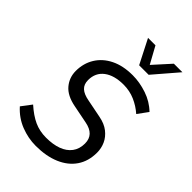

<svg xmlns="http://www.w3.org/2000/svg" viewBox="-261 -999 1114 1114"><g transform="rotate(45 296.0 -442.0)"><path d="M253 10Q191 10 131 -13.5Q71 -37 26 -87L73 -149Q121 -106 165 -86Q209 -66 262 -66Q318 -66 359 -81Q400 -96 423 -126.5Q446 -157 446 -202Q446 -239 425 -261Q404 -283 362 -291L251 -313Q178 -327 144 -367.5Q110 -408 110 -462Q110 -524 140 -573Q170 -622 226.5 -650Q283 -678 362 -678Q419 -678 478.5 -658Q538 -638 581 -596L535 -533Q500 -564 456.5 -583Q413 -602 363 -602Q286 -602 242 -568.5Q198 -535 198 -475Q198 -440 219 -420.5Q240 -401 284 -393L395 -371Q443 -362 473.5 -338Q504 -314 518.5 -282Q533 -250 533 -214Q533 -144 499 -94Q465 -44 402 -17Q339 10 253 10ZM347 -745 271 -894H332L389 -790L483 -894H553L425 -745Z"/></g></svg>

Font: Gantari
Style: Italic
Weight: 400
Italic angle: -10°
Designer: Anugrah Pasau
Foundry: Lafontype
Version: Version 1.000; ttfautohint (v1.8.3)